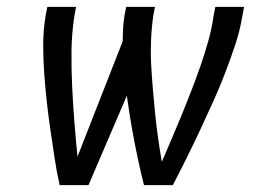

<svg xmlns="http://www.w3.org/2000/svg" viewBox="-20 -540 790 560"><path d="M154 0Q145 -40 139 -80.5Q133 -121 127 -161.5Q121 -202 116.5 -243Q112 -284 109 -325.5Q106 -367 106 -409Q106 -451 113 -494L118 -520H202L197 -494Q189 -442 188.5 -390Q188 -338 190.5 -286.5Q193 -235 197 -184Q201 -133 206 -83L338 -420Q338 -438 339 -456.5Q340 -475 343 -494L348 -520H432L427 -494Q422 -458 420.5 -421.5Q419 -385 421 -349.5Q423 -314 426 -278.5Q429 -243 432.5 -208Q436 -173 441 -138Q446 -103 452 -68Q467 -103 482 -138Q497 -173 511.5 -208.5Q526 -244 539.5 -279Q553 -314 565.5 -350Q578 -386 588 -422Q598 -458 603 -494L608 -520H692L687 -494Q680 -451 666 -409Q652 -367 636 -325.5Q620 -284 601.5 -243Q583 -202 564 -161.5Q545 -121 525 -80.5Q505 -40 484 0H400Q384 -64 371.5 -129.5Q359 -195 350 -261L238 0Z"/></svg>

Font: Iosevka Custom Oblique
Style: Regular
Weight: 400
Italic angle: -9°
Designer: Belleve Invis
Foundry: Belleve Invis
Version: Version 27.0.1